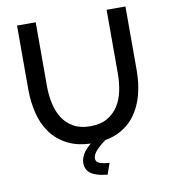

<svg xmlns="http://www.w3.org/2000/svg" viewBox="-96 -792 944 1064"><g transform="rotate(-10 376.5 -259.5)"><path d="M377 5Q292 5 233.5 -24.5Q175 -54 139 -103.5Q103 -153 87.5 -217.5Q72 -282 72 -350V-710H177V-350Q177 -301 187 -253.5Q197 -206 220 -170Q243 -134 281 -112Q319 -90 376 -90Q434 -90 472.5 -112.5Q511 -135 534 -171.5Q557 -208 566.5 -255Q576 -302 576 -350V-710H682V-350Q682 -278 665 -213.5Q648 -149 611.5 -100Q575 -51 517 -23Q459 5 377 5ZM301 106Q301 73 324.5 41.5Q348 10 397 -21H427L446 -2Q405 28 387 50Q369 72 369 90Q369 110 389 118Q409 126 445 128L423 191Q386 187 362 179Q338 171 325 159.5Q312 148 306.5 134Q301 120 301 106Z"/></g></svg>

Font: Rising Sun Medium
Style: Regular
Weight: 500
Designer: Matt McInerney, Pablo Impallari, Rodrigo Fuenzalida (Raleway font), Stephen Hutchings (Greek), Cristiano Sobral (main ch
Foundry: The Rising Sun Project Authors
Version: Version 4.327; ttfautohint (v1.8.4.7-5d5b-dirty)